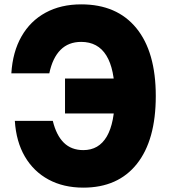

<svg xmlns="http://www.w3.org/2000/svg" viewBox="-20 -840 790 880"><path d="M278 -320V-480H518V-320ZM362 20Q271 20 202.5 -17Q134 -54 94 -122.5Q54 -191 48 -286H222Q238 -220 272.5 -186Q307 -152 362 -152Q433 -152 469.5 -214.5Q506 -277 506 -400Q506 -523 467.5 -585.5Q429 -648 352 -648Q294 -648 257.5 -611.5Q221 -575 206 -504H32Q38 -602 78.5 -673Q119 -744 189 -782Q259 -820 352 -820Q516 -820 605 -711Q694 -602 694 -400Q694 -198 607.5 -89Q521 20 362 20Z"/></svg>

Font: Martian Mono SemiExpanded ExtraBold
Style: Regular
Weight: 800
Width: 6
Designer: Roman Shamin
Foundry: Evil Martians
Version: Version 1.000